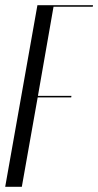

<svg xmlns="http://www.w3.org/2000/svg" viewBox="-27 -719 378 739"><path d="M330 -693 331 -699H117L-7 0H57L118 -344H247L248 -350H119L179 -693Z"/></svg>

Font: Moniqa Ita Display
Style: Italic
Weight: 400
Italic angle: -10°
Designer: Rajesh Rajput
Foundry: Rajesh Rajput
Version: Version 1.000